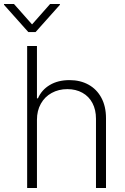

<svg xmlns="http://www.w3.org/2000/svg" viewBox="-59 -936 623 956"><path d="M125 0H76.2V-707H125V-446.3H129.9Q148.4 -488.8 189.2 -512.9Q230 -537.1 287.1 -537.1Q340.8 -537.1 381.8 -514.4Q422.9 -491.7 445.8 -449Q468.8 -406.2 468.8 -347.7V0H418.9V-344.7Q418.9 -389.2 401.4 -422.6Q383.8 -456.1 351.3 -474.1Q318.8 -492.2 276.4 -492.2Q232.9 -492.2 198.2 -473.1Q163.6 -454.1 144.3 -419.4Q125 -384.8 125 -339.8ZM100.6 -814.5 190.4 -916H239.3V-912.1L118.2 -776.4H82L-39.1 -912.1V-916H10.7Z"/></svg>

Font: Pretendard Std ExtraLight
Style: Regular
Weight: 200
Designer: Base glyphs from Inter by Rasmus Andersson; Hangeul glyphs from Noto Sans CJK(Source Han Sans) by Jang Soo-young and Kan
Foundry: Kil Hyung-jin
Version: Version 1.309